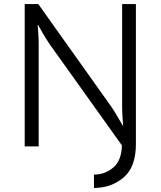

<svg xmlns="http://www.w3.org/2000/svg" viewBox="-20 -723 794 948"><path d="M169 -703 529 -197Q546 -172 565 -139Q584 -106 586 -103H588Q587 -112 585 -143Q583 -174 583 -197V-703H651V-12Q651 102 590 153.5Q529 205 444 205V139Q498 139 539 104.5Q580 70 582 -5L225 -505Q210 -527 191.5 -558.5Q173 -590 168 -600H166Q167 -591 169 -560Q171 -529 171 -505V0H102V-703Z"/></svg>

Font: Museo Sans Light
Style: Regular
Weight: 300
Designer: Jos Buivenga
Foundry: Jos Buivenga & Rosetta Type Foundry (extension, remastering)
Version: Version 3.600;PS 1.000;hotconv 1.0.88;makeotf.lib2.5.647800;